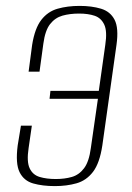

<svg xmlns="http://www.w3.org/2000/svg" viewBox="-20 -619 447 651"><path d="M166 12Q124 12 92.5 3Q61 -6 46.5 -35Q32 -64 40 -126L51 -193H88L77 -117Q70 -71 80.5 -48.5Q91 -26 114.5 -19Q138 -12 169 -12Q199 -12 223.5 -19Q248 -26 265 -48.5Q282 -71 288 -117L312 -284H148L151 -311H315L337 -467Q344 -513 333.5 -535.5Q323 -558 301 -565.5Q279 -573 248 -573Q217 -573 192 -566Q167 -559 150 -537.5Q133 -516 127 -471L114 -376H77L89 -467Q98 -523 120 -551.5Q142 -580 175.5 -589.5Q209 -599 250 -599Q291 -599 322.5 -589.5Q354 -580 368.5 -552Q383 -524 375 -467L327 -126Q318 -66 295.5 -36.5Q273 -7 239.5 2.5Q206 12 166 12Z"/></svg>

Font: Alumni Sans ExtraLight
Style: Italic
Weight: 250
Italic angle: -8°
Version: Version 1.016